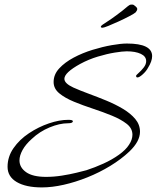

<svg xmlns="http://www.w3.org/2000/svg" viewBox="-20 -784 684 838"><path d="M163 34Q93 34 53 10.5Q13 -13 13 -56Q13 -100 39 -137.5Q65 -175 106.5 -202.5Q148 -230 193.5 -245.5Q239 -261 278 -261Q298 -261 298 -255Q298 -246 277 -246Q240 -246 196.5 -228Q153 -210 119 -178Q92 -154 78.5 -129.5Q65 -105 65 -84Q65 -53 94 -32.5Q123 -12 181 -12Q215 -12 250 -17.5Q285 -23 313.5 -30Q342 -37 357 -41Q394 -53 431.5 -70Q469 -87 499 -108.5Q529 -130 543 -152Q551 -164 554.5 -175Q558 -186 558 -196Q558 -224 533 -243.5Q508 -263 469 -279Q430 -295 386 -309.5Q342 -324 303 -340Q264 -356 239 -376.5Q214 -397 214 -426Q214 -459 238.5 -485.5Q263 -512 301.5 -532.5Q340 -553 384 -566.5Q428 -580 468 -587Q508 -594 534 -594Q644 -594 644 -539Q644 -517 626 -488Q618 -473 603 -459.5Q588 -446 580 -446Q574 -446 574 -453Q574 -456 585 -465.5Q596 -475 607 -489Q618 -503 618 -517Q618 -538 594.5 -549Q571 -560 533 -560Q515 -560 481 -554.5Q447 -549 407 -537Q367 -525 330 -505Q261 -467 261 -440Q261 -420 300 -402Q329 -389 367 -375Q405 -361 444 -345Q483 -329 516.5 -309Q550 -289 570.5 -264.5Q591 -240 591 -209Q591 -167 545 -123Q509 -89 461.5 -60Q414 -31 361.5 -10Q309 11 258 22.5Q207 34 163 34ZM428 -663Q420 -663 420 -667Q420 -672 435 -681Q445 -687 466.5 -702Q488 -717 515 -738Q529 -750 538 -757Q547 -764 551 -764Q554 -764 558.5 -764Q563 -764 568 -759Q579 -751 579 -745Q579 -741 577 -737.5Q575 -734 572 -730Q565 -724 544 -713Q523 -702 498 -690.5Q473 -679 453 -671Q433 -663 428 -663Z"/></svg>

Font: Allura
Style: Regular
Weight: 400
Designer: Robert E. Leuschke
Foundry: Robert E. Leuschke
Version: Version 1.110